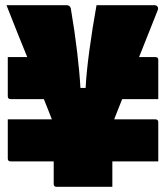

<svg xmlns="http://www.w3.org/2000/svg" viewBox="-20 -720 640 740"><path d="M10 -500H85Q69 -539 49.5 -587.5Q30 -636 5 -700H237Q250 -700 253 -687Q268 -599 277.5 -518.5Q287 -438 290 -381H310Q313 -441 324.5 -526Q336 -611 352 -700H575Q583 -700 587 -694.5Q591 -689 588 -681Q570 -636 552 -590.5Q534 -545 516 -500H579Q590 -500 590 -489V-338H451Q443 -319 435.5 -299.5Q428 -280 420 -260H579Q590 -260 590 -249V-98H413V0H198Q187 0 187 -11V-98H21Q10 -98 10 -109V-260H180Q172 -281 164 -300.5Q156 -320 149 -338H21Q10 -338 10 -349Z"/></svg>

Font: Recursive Sn Lnr St XBk
Style: Regular
Weight: 1000
Version: Version 1.079;hotconv 1.0.112;makeotfexe 2.5.65598; ttfautoh